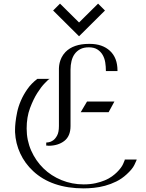

<svg xmlns="http://www.w3.org/2000/svg" viewBox="-20 -1015 804 1059"><path d="M416 -891 521 -995 559 -957 416 -815 273 -957 311 -995ZM305 -637Q305 -637 305.5 -646Q306 -655 309 -668.5Q312 -682 319.5 -697.5Q327 -713 341 -728Q385 -773 471 -773Q473 -773 475 -773Q545 -773 586.5 -734.5Q628 -696 628 -626V-623H564V-626Q564 -648 560.5 -670.5Q557 -693 546.5 -711.5Q536 -730 517.5 -742Q499 -754 470 -754Q442 -754 423 -744Q404 -734 392 -717.5Q380 -701 374.5 -678.5Q369 -656 369 -631V-320Q369 -264 334.5 -237.5Q300 -211 247 -211L241 -212H235V-229H238Q239 -229 249.5 -230.5Q260 -232 272.5 -240.5Q285 -249 295 -267.5Q305 -286 305 -320ZM734 -135 732 -129Q732 -128 721 -105Q710 -82 678 -53Q652 -29 621.5 -14Q591 1 559.5 9.5Q528 18 497.5 21Q467 24 441 24Q354 24 283.5 0Q213 -24 162 -72Q117 -114 91.5 -169Q66 -224 63 -286Q63 -286 63 -301Q63 -316 65.5 -340Q68 -364 74.5 -395.5Q81 -427 95 -459.5Q109 -492 131 -523.5Q153 -555 186 -580H254L246 -575Q246 -575 227 -556Q208 -537 186 -502.5Q164 -468 145.5 -418.5Q127 -369 127 -306Q127 -241 152 -184.5Q177 -128 219.5 -86.5Q262 -45 319.5 -21.5Q377 2 441 2Q478 2 507 -4.5Q536 -11 558.5 -20.5Q581 -30 597.5 -42Q614 -54 625 -65Q650 -90 659 -110.5Q668 -131 668 -132V-135ZM579 -396H425L460 -455H611Z"/></svg>

Font: Milkman
Style: Regular
Weight: 300
Designer: Giulia Boggio / Martin Desinde
Version: Version 1.000